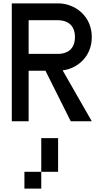

<svg xmlns="http://www.w3.org/2000/svg" viewBox="-20 -720 590 1140"><path d="M150 -300H250L400 0H525L352 -302C443 -314 525 -386 525 -500C525 -625 425 -700 325 -700H50V0H150ZM125 400H225V300H125ZM150 -400V-600H325C375 -600 425 -575 425 -500C425 -425 375 -400 325 -400ZM225 300H325V100H225Z"/></svg>

Font: LS-VG5000
Style: Regular
Weight: 400
Designer: Justin Bihan, 2021
Foundry: Justin Bihan, 2021
Version: Version 1.000;Glyphs 3.1.2 (3151)